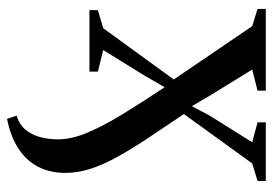

<svg xmlns="http://www.w3.org/2000/svg" viewBox="-137 -415 792 558"><g transform="rotate(90 259.0 -136.0)"><path d="M325.5 239.5 316 211.5Q343 203.5 358 184.5Q373 165.5 379 141Q385 116.5 385 92Q385 52 365.5 5.8Q346 -40.5 312 -96Q278 -151.5 233.5 -218.5L200 -160.5L125.5 -40L188 -24.5V0H9.5V-24.5L62 -40L211 -245L56 -473L6 -488.5V-512.5H243.5V-488.5L182 -473L257 -351.5L288.5 -297.5L315.5 -348.5L393.5 -473L335.5 -488.5V-512.5H506V-488.5L455 -473L311.5 -274.5Q348 -220 379.2 -173.2Q410.5 -126.5 433.8 -85Q457 -43.5 469.8 -5.5Q482.5 32.5 482.5 69.5Q482.5 114.5 464.8 149Q447 183.5 411.8 206.5Q376.5 229.5 325.5 239.5Z"/></g></svg>

Font: Merriweather 120pt Medium
Style: Regular
Weight: 500
Version: Version 2.100